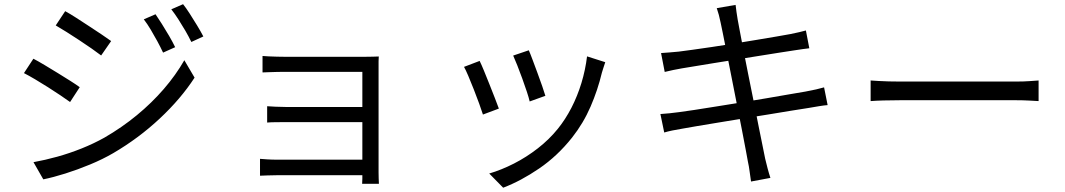

<svg xmlns="http://www.w3.org/2000/svg" viewBox="-20 -814 5040 909"><path d="M716.3 -746.5Q728.8 -728.7 746.2 -700.9Q763.7 -673.1 780.7 -644Q797.7 -614.8 809.3 -590.6L752.1 -564.9Q739.7 -591.4 724.8 -618.9Q709.8 -646.5 693.8 -673.4Q677.7 -700.4 660.8 -722.5ZM846.7 -794.2Q860.6 -776.9 878 -749.8Q895.5 -722.7 913.1 -693.6Q930.7 -664.6 942.7 -641.4L885.9 -615.3Q873.1 -641.7 857.3 -668.9Q841.5 -696 824.7 -722.1Q808 -748.2 791 -769.9ZM288.6 -761.1Q311 -749 340.9 -729.7Q370.9 -710.4 402.8 -689.4Q434.7 -668.5 462.4 -650Q490 -631.5 506.2 -619.6L458.9 -551.4Q441.1 -565.2 413.8 -584.2Q386.4 -603.2 355.5 -623.6Q324.6 -644.1 295.1 -662.6Q265.7 -681.1 243.9 -693.6ZM138.5 -46.2Q193.7 -56.2 251.8 -72.3Q309.9 -88.5 366.8 -111.3Q423.7 -134.1 474.2 -162.3Q557.2 -210.3 627.9 -268.6Q698.6 -326.8 755.6 -392.8Q812.5 -458.7 852.7 -528.9L901.2 -446.4Q835.9 -345.9 736.2 -252.7Q636.5 -159.5 516.3 -89.1Q466 -59.9 406.6 -35.3Q347.2 -10.7 289.4 7.5Q231.7 25.7 185 35.1ZM138.1 -536Q160.2 -524.5 191 -506.1Q221.8 -487.7 253.8 -468Q285.8 -448.3 313.6 -430.7Q341.4 -413.1 357.5 -401.2L311.8 -331Q293.1 -344.6 265.6 -363Q238.1 -381.4 206.9 -401.3Q175.7 -421.2 145.9 -438.7Q116.2 -456.3 93.4 -467.9Z M1222.9 -549Q1232.4 -548 1251.8 -547.1Q1271.2 -546.2 1291.7 -545.7Q1312.2 -545.2 1325.3 -545.2Q1342.1 -545.2 1378.5 -545.2Q1414.8 -545.2 1461.8 -545.2Q1508.8 -545.2 1556.9 -545.2Q1605 -545.2 1646 -545.2Q1687.1 -545.2 1711.5 -545.2Q1728.9 -545.2 1746.1 -545.7Q1763.4 -546.2 1773.3 -546.6Q1772.3 -538.7 1772.3 -524.5Q1772.3 -510.4 1772.3 -495.8Q1772.3 -486.7 1772.3 -453Q1772.3 -419.3 1772.3 -370Q1772.3 -320.8 1772.3 -265.4Q1772.3 -210 1772.3 -156.5Q1772.3 -103 1772.3 -61.1Q1772.3 -19.1 1772.3 2.3Q1772.3 14.3 1772.8 29.8Q1773.3 45.4 1773.9 56.3H1694.5Q1695.5 47.2 1695.5 31.3Q1695.5 15.4 1695.5 -0.2Q1695.5 -26.4 1695.5 -69.1Q1695.5 -111.8 1695.5 -162.6Q1695.5 -213.5 1695.5 -265.2Q1695.5 -316.9 1695.5 -361.4Q1695.5 -405.8 1695.5 -436Q1695.5 -466.1 1695.5 -473.9Q1687.4 -473.9 1660.8 -473.9Q1634.2 -473.9 1597 -473.9Q1559.8 -473.9 1518.5 -473.9Q1477.2 -473.9 1438.3 -473.9Q1399.4 -473.9 1369.2 -473.9Q1338.9 -473.9 1325.3 -473.9Q1312.2 -473.9 1291.5 -473.4Q1270.8 -472.9 1251.4 -472.2Q1232 -471.5 1222.9 -471.1ZM1244.8 -311.1Q1259.8 -310.1 1284.4 -308.8Q1308.9 -307.5 1334 -307.5Q1346.7 -307.5 1378.9 -307.5Q1411.1 -307.5 1454.1 -307.5Q1497.1 -307.5 1542.8 -307.5Q1588.6 -307.5 1629.6 -307.5Q1670.5 -307.5 1699 -307.5Q1727.4 -307.5 1734.6 -307.5V-235.8Q1727 -235.8 1698.8 -235.8Q1670.5 -235.8 1629.6 -235.8Q1588.6 -235.8 1542.8 -235.8Q1497.1 -235.8 1454.1 -235.8Q1411.1 -235.8 1379.2 -235.8Q1347.3 -235.8 1334.7 -235.8Q1308.9 -235.8 1284.4 -235.5Q1259.9 -235.2 1244.8 -233.8ZM1211 -62Q1223.4 -61 1245.3 -59.5Q1267.1 -58 1293.3 -58Q1307.5 -58 1342.2 -58Q1376.9 -58 1423 -58Q1469.1 -58 1518.8 -58Q1568.5 -58 1613.8 -58Q1659 -58 1691.7 -58Q1724.4 -58 1735 -58V15.5Q1722.9 15.5 1689.9 15.5Q1656.9 15.5 1611.6 15.5Q1566.4 15.5 1517.1 15.5Q1467.8 15.5 1422 15.5Q1376.3 15.5 1342 15.5Q1307.7 15.5 1293.5 15.5Q1270.5 15.5 1247 16.5Q1223.4 17.5 1211 17.9Z M2483.5 -575.9Q2490.2 -561.2 2501.1 -531.8Q2512 -502.4 2524.4 -469.2Q2536.8 -436 2547 -406.3Q2557.2 -376.6 2562 -360.4L2487.7 -333.6Q2483.9 -350.8 2474.2 -380.1Q2464.5 -409.4 2452.5 -442.5Q2440.5 -475.6 2428.9 -504.9Q2417.2 -534.2 2409.6 -550.9ZM2845.5 -519.6Q2840.4 -504.6 2836.6 -492.5Q2832.8 -480.4 2829.7 -470.4Q2810.1 -388 2776 -309.3Q2742 -230.6 2688.4 -162.6Q2619 -75.2 2532.5 -16.2Q2446.1 42.8 2362.2 74.7L2296.2 7.5Q2354 -9.5 2413.3 -39.7Q2472.5 -69.9 2526.5 -111.9Q2580.4 -153.9 2621.4 -204.7Q2656.8 -248.6 2685.3 -303.6Q2713.7 -358.7 2732.7 -421Q2751.6 -483.3 2759.3 -547.1ZM2250.8 -525.6Q2258.8 -509.5 2270.9 -480.1Q2283 -450.7 2296.6 -416.5Q2310.2 -382.3 2322.5 -350.8Q2334.8 -319.4 2341.8 -299.9L2266.4 -271.7Q2260.4 -291.1 2248.6 -323.4Q2236.8 -355.7 2223 -391Q2209.2 -426.3 2196.8 -455.3Q2184.4 -484.3 2176.8 -497.4Z M3391.7 -707Q3387.9 -726.4 3383.3 -743.2Q3378.7 -760.1 3373.4 -775.4L3462.6 -790.8Q3464 -777.1 3466.8 -757.6Q3469.6 -738.2 3472.4 -721.7Q3474.2 -712 3481 -675.3Q3487.8 -638.6 3498.4 -583.6Q3509 -528.6 3521.9 -464.6Q3534.8 -400.7 3547.8 -335.9Q3560.7 -271 3572 -214.2Q3583.3 -157.3 3591.7 -116.9Q3600.1 -76.6 3602.6 -62.8Q3607.6 -41.4 3614 -17.2Q3620.4 7.1 3627.4 28.2L3535.7 45.4Q3531.7 20 3528.8 -3.3Q3525.9 -26.6 3520.9 -48.6Q3518.7 -61.9 3511.2 -101.5Q3503.7 -141.2 3492.9 -197.2Q3482.1 -253.2 3469.2 -317.6Q3456.3 -382 3443.9 -446.1Q3431.5 -510.1 3420.4 -565.1Q3409.3 -620.1 3401.9 -657.9Q3394.5 -695.8 3391.7 -707ZM3109.7 -562.8Q3128.3 -564.2 3148.9 -565.7Q3169.4 -567.2 3193 -569.6Q3215.9 -572.6 3256.8 -578.1Q3297.7 -583.6 3349.5 -591.4Q3401.3 -599.2 3456.8 -608Q3512.3 -616.8 3564.3 -625.6Q3616.3 -634.4 3658 -641.4Q3699.7 -648.4 3723.6 -653Q3745.5 -657.4 3764.2 -661.8Q3783 -666.1 3795.4 -669.7L3811.6 -585.5Q3800.5 -584.5 3780.1 -581.5Q3759.7 -578.5 3739.9 -575.5Q3714.1 -571.5 3671.1 -564.9Q3628 -558.2 3575.6 -549.7Q3523.2 -541.2 3467.9 -532.5Q3412.6 -523.8 3361.3 -515.5Q3309.9 -507.2 3269.9 -500.5Q3229.8 -493.9 3208 -490.3Q3187.2 -486.5 3168.4 -482.8Q3149.5 -479 3127 -473.4ZM3106.6 -274.1Q3124.5 -275.1 3149.9 -277.7Q3175.3 -280.3 3194.8 -283.1Q3221.8 -286.5 3267.4 -293.5Q3313 -300.5 3370.5 -309.8Q3428 -319.1 3489.4 -328.9Q3550.7 -338.7 3608.8 -348.8Q3667 -358.9 3715.3 -367.2Q3763.6 -375.5 3793.5 -380.5Q3822.5 -385.9 3844 -390.8Q3865.6 -395.6 3881.5 -400.4L3898.3 -316.4Q3883 -315.4 3859.7 -311.6Q3836.4 -307.9 3808 -302.9Q3774.6 -297.9 3725.3 -289.8Q3676 -281.6 3617.7 -272.1Q3559.5 -262.6 3499.1 -253.1Q3438.7 -243.6 3383.1 -234.1Q3327.5 -224.6 3283 -217.5Q3238.6 -210.3 3213 -205.3Q3183.9 -200.5 3162.5 -196.1Q3141.1 -191.7 3124.7 -186.7Z M4101.9 -433Q4117 -432 4139 -430.6Q4161.1 -429.3 4187.4 -428.6Q4213.7 -427.9 4241.3 -427.9Q4257.1 -427.9 4290.7 -427.9Q4324.3 -427.9 4369.1 -427.9Q4414 -427.9 4464.6 -427.9Q4515.2 -427.9 4565.8 -427.9Q4616.4 -427.9 4661.5 -427.9Q4706.6 -427.9 4739.9 -427.9Q4773.3 -427.9 4789.4 -427.9Q4827 -427.9 4853.8 -429.9Q4880.6 -432 4897.1 -433V-335.4Q4881.8 -336.4 4852.6 -337.9Q4823.4 -339.5 4790 -339.5Q4773.9 -339.5 4740 -339.5Q4706.2 -339.5 4661.4 -339.5Q4616.6 -339.5 4566 -339.5Q4515.4 -339.5 4464.8 -339.5Q4414.2 -339.5 4369.4 -339.5Q4324.5 -339.5 4290.9 -339.5Q4257.3 -339.5 4241.3 -339.5Q4200.1 -339.5 4162.8 -338.4Q4125.5 -337.4 4101.9 -335.4Z"/></svg>

Font: Noto Sans TC Thin
Style: Regular
Weight: 100
Designer: Ryoko NISHIZUKA 西塚涼子 (kana, bopomofo & ideographs); Paul D. Hunt (Latin, Greek & Cyrillic); Sandoll Communications 산돌커뮤니
Foundry: Adobe
Version: Version 2.004-H2;hotconv 1.0.118;makeotfexe 2.5.65603